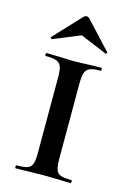

<svg xmlns="http://www.w3.org/2000/svg" viewBox="-103 -700 506 753"><g transform="rotate(15 150.0 -324.0)"><path d="M262 -12Q264 -12 264 -6Q264 0 262 0Q232 0 215 -1L149 -2L87 -1Q69 0 38 0Q36 0 36 -6Q36 -12 38 -12Q69 -12 83 -17Q97 -22 102 -36.5Q107 -51 107 -81V-387Q107 -417 102 -431Q97 -445 82.5 -450.5Q68 -456 38 -456Q36 -456 36 -462Q36 -468 38 -468L87 -467Q125 -465 149 -465Q176 -465 216 -467L262 -468Q264 -468 264 -462Q264 -456 262 -456Q232 -456 218 -450Q204 -444 199 -429.5Q194 -415 194 -385V-81Q194 -51 199 -36.5Q204 -22 218 -17Q232 -12 262 -12ZM154 -648Q160 -648 165 -643L267 -533Q268 -533 268 -531Q268 -529 265.5 -527Q263 -525 262 -526L154 -571L45 -526Q43 -525 40 -528.5Q37 -532 39 -533L142 -643Q147 -648 154 -648Z"/></g></svg>

Font: Cormorant Unicase SemiBold
Style: Regular
Weight: 600
Designer: Christian Thalmann (Catharsis Fonts)
Foundry: Catharsis Fonts
Version: Version 4.000